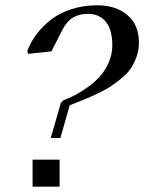

<svg xmlns="http://www.w3.org/2000/svg" viewBox="-20 -702 542 722"><path d="M345.2 -682.1Q415.5 -682.1 459 -645.5Q502.4 -608.9 502.4 -541.5Q502.4 -513.7 493.4 -488.5Q484.4 -463.4 471.9 -444.8Q459.5 -426.3 436.8 -407.5Q414.1 -388.7 396.2 -377Q378.4 -365.2 348.6 -351.1Q318.8 -336.9 302.2 -330.1Q285.6 -323.2 255.9 -311.5Q246.6 -308.1 242.2 -306.2L207 -183.1H170.9L209 -315.4L218.8 -325.2Q239.3 -333 259.5 -343Q279.8 -353 306.9 -372.1Q334 -391.1 354 -412.6Q374 -434.1 388.2 -465.6Q402.3 -497.1 402.3 -531.7Q402.3 -589.8 378.2 -619.9Q354 -649.9 310.5 -649.9Q277.3 -649.9 254.2 -636Q231 -622.1 213.4 -587.4L173.3 -508.8L85.4 -499.5L83 -511.7Q96.2 -545.9 118.9 -575.4Q141.6 -605 173.6 -629.4Q205.6 -653.8 250 -668Q294.4 -682.1 345.2 -682.1ZM102.5 0V-101.6H204.1V0Z"/></svg>

Font: Happy Times at the IKOB Italic
Style: Regular
Weight: 400
Designer: Lucas Le Bihan
Foundry: Lucas Le Bihan
Version: Version 1.000;PS 1.0;hotconv 1.0.88;makeotf.lib2.5.647800